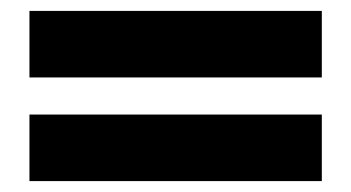

<svg xmlns="http://www.w3.org/2000/svg" viewBox="-20 -460 643 352"><path d="M34 -250V-128H570V-250ZM34 -440V-318H570V-440Z"/></svg>

Font: Charger
Style: Hemi
Weight: 900
Designer: Jasper
Foundry: Cannot Into Space Fonts
Version: Version 0.99